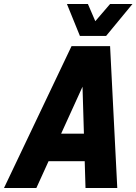

<svg xmlns="http://www.w3.org/2000/svg" viewBox="-60 -941 683 961"><path d="M-40 0 298 -710H491L527 0H368L364 -134H183L122 0ZM353 -507 246 -272H360ZM603 -921 471 -761H340L275 -921H380L417 -835L491 -921Z"/></svg>

Font: Geist Mono ExtraBold
Style: Italic
Weight: 800
Italic angle: -12°
Monospace: yes
Designer: Basement.studio, Andrés Briganti, Mateo Zaragoza
Foundry: Basement.studio, Vercel, Andrés Briganti, Guido Ferreyra, Mateo Zaragoza
Version: Version 1.500; ttfautohint (v1.8.4.7-5d5b)